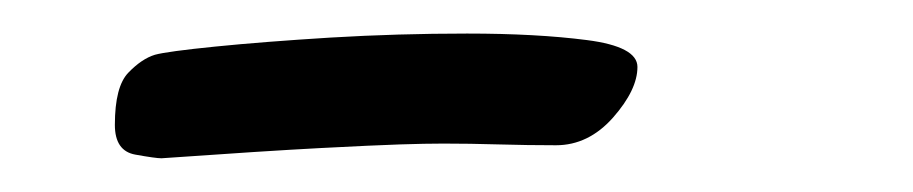

<svg xmlns="http://www.w3.org/2000/svg" viewBox="-20 -565 547 115"><path d="M76.7 -470.2Q73.2 -470.2 61 -472.4Q48.8 -474.6 48.8 -490.2Q48.8 -513.2 56.9 -521.5Q64.9 -529.8 72.8 -532.2Q80.1 -534.2 108.9 -537.1Q137.7 -540 178 -542.5Q218.3 -544.9 259.8 -544.9Q301.3 -544.9 331.5 -541Q361.8 -537.1 361.8 -524.9Q361.8 -511.2 347.2 -494.6Q332.5 -478 313 -478Q295.9 -478 278.6 -478.5Q261.2 -479 245.6 -479Q234.9 -479 219.5 -478.5Q204.1 -478 171.6 -476.3Q139.2 -474.6 76.7 -470.2Z"/></svg>

Font: Norican
Style: Regular
Weight: 400
Designer: Vernon Adams
Foundry: Vernon Adams
Version: Version 1.100; ttfautohint (v1.8.4.7-5d5b);gftools[0.9.33]